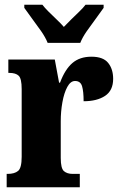

<svg xmlns="http://www.w3.org/2000/svg" viewBox="-20 -786 508 806"><path d="M8 0V-56H12Q41 -56 56 -68.5Q71 -81 71 -128V-412Q71 -456 58.5 -468Q46 -480 19 -480H15V-536H210L228 -439H232Q253 -495 284 -521.5Q315 -548 364 -548Q413 -548 434 -522Q455 -496 455 -455Q455 -406 421 -383.5Q387 -361 331 -361Q331 -402 324.5 -424Q318 -446 295 -446Q276 -446 262.5 -421Q249 -396 242 -357Q235 -318 235 -277V-123Q235 -79 248.5 -67.5Q262 -56 285 -56H315V0ZM180 -606Q171 -629 152.5 -655.5Q134 -682 114.5 -708Q95 -734 82 -753V-766H158Q167 -754 183.5 -737.5Q200 -721 218 -704Q236 -687 248 -673Q261 -687 278.5 -704Q296 -721 313 -737.5Q330 -754 339 -766H415V-753Q402 -734 382.5 -708Q363 -682 344.5 -655.5Q326 -629 317 -606Z"/></svg>

Font: Noto Serif Bengali ExtraCondensed Black
Style: Regular
Weight: 900
Width: 2
Designer: Juan Bruce, Universal Thirst, Indian Type Foundry and the Monotype Design Team.
Foundry: Monotype Imaging Inc.
Version: Version 2.003; ttfautohint (v1.8.4.7-5d5b)